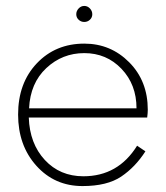

<svg xmlns="http://www.w3.org/2000/svg" viewBox="-20 -617 559 647"><path d="M245 -550.5Q237 -558 237 -569Q237 -580 245 -588.5Q253 -597 264 -597Q275 -597 283 -588.5Q291 -580 291 -569Q291 -558 283 -550.5Q275 -543 264 -543Q253 -543 245 -550.5ZM41 -231Q41 -337 104 -403.5Q167 -470 264 -470Q353 -470 415.5 -407Q478 -344 478 -247Q478 -237 476 -221H77Q80 -133 131 -78Q182 -23 261 -23Q378 -23 442 -126L470 -107Q436 -54 388.5 -22Q341 10 258 10Q164 10 102.5 -58.5Q41 -127 41 -231ZM78 -252H440Q440 -332 389.5 -385Q339 -438 264 -438Q190 -438 136 -387.5Q82 -337 78 -252Z"/></svg>

Font: Renner
Style: Thin
Weight: 200
Version: Version 003.000 ; ttfautohint (v0.97) -l 8 -r 50 -G 200 -x 1